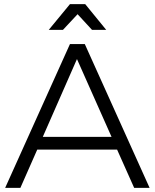

<svg xmlns="http://www.w3.org/2000/svg" viewBox="-20 -913 752 933"><path d="M496 -768H427L357 -844L286 -768H217L320 -893H394ZM632 0 549 -186H161L79 0H5L320 -699H392L707 0ZM188 -248H522L354 -626Z"/></svg>

Font: TypoPRO Montserrat
Style: Regular
Weight: 300
Designer: Julieta Ulanovsky
Foundry: Julieta Ulanovsky
Version: Version 6.001